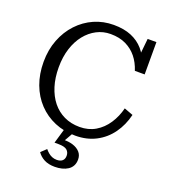

<svg xmlns="http://www.w3.org/2000/svg" viewBox="-167 -839 1052 1195"><g transform="rotate(20 358.5 -242.0)"><path d="M381 -660Q332 -660 289.5 -638Q247 -616 215 -576Q183 -536 165 -480Q147 -424 147 -355Q147 -286 164.5 -230Q182 -174 214 -134Q246 -94 292 -72Q338 -50 395 -50Q454 -50 499.5 -77Q545 -104 576 -151Q607 -198 621 -255L680 -233Q663 -162 623.5 -107Q584 -52 524.5 -21Q465 10 389 10Q314 10 251.5 -16.5Q189 -43 143 -91.5Q97 -140 72 -207Q47 -274 47 -355Q47 -435 73 -502Q99 -569 145 -618Q191 -667 251 -693.5Q311 -720 380 -720Q448 -720 497 -699.5Q546 -679 578.5 -641.5Q611 -604 627 -552L591 -553L607 -710H665V-496H600Q584 -546 555 -582Q526 -618 483 -639Q440 -660 381 -660ZM374 -4 333 68 324 59Q362 57 392 66.5Q422 76 439.5 95.5Q457 115 457 144Q457 168 447.5 185.5Q438 203 421 214Q404 225 382 230.5Q360 236 335 236Q293 236 264.5 221Q236 206 219 181L254 148Q263 159 274.5 169Q286 179 300.5 185Q315 191 332 191Q356 191 369 179.5Q382 168 382 146Q382 123 366 109Q350 95 309 95H283L312 -4Z"/></g></svg>

Font: Roboto Serif 28pt
Style: Regular
Weight: 400
Designer: Greg Gazdowicz
Foundry: Commercial Type
Version: Version 1.008